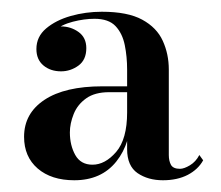

<svg xmlns="http://www.w3.org/2000/svg" viewBox="-20 -783 377 327"><path d="M257.5 -476Q232 -476 214.2 -488.2Q196.5 -500.5 196.5 -529V-664.5Q196.5 -686.5 192.5 -706.2Q188.5 -726 176.8 -738.5Q165 -751 141 -751Q123.5 -751 104 -746Q84.5 -741 70.8 -729.5Q57 -718 57 -699.5H42.5Q42.5 -717 55.2 -727.5Q68 -738 84 -738Q100.5 -738 113.8 -728.5Q127 -719 127 -701Q127 -681 113.5 -671.2Q100 -661.5 84 -661.5Q66 -661.5 54 -671.5Q42 -681.5 42 -699.5Q42 -720.5 58.5 -734.5Q75 -748.5 100.5 -755.8Q126 -763 153.5 -763Q197.5 -763 222.2 -749.5Q247 -736 257.2 -713.5Q267.5 -691 267.5 -664.5V-519Q267.5 -509 271.2 -502.2Q275 -495.5 286.5 -495.5Q293.5 -495.5 303.5 -501.5Q313.5 -507.5 319.5 -519L326 -510Q317.5 -494.5 299.8 -485.2Q282 -476 257.5 -476ZM106.5 -476Q67.5 -476 44.2 -496Q21 -516 21 -550Q21 -590 55.8 -613Q90.5 -636 154.5 -636H224V-626H166Q141.5 -626 126.8 -615.5Q112 -605 105.5 -588.8Q99 -572.5 99 -557.5Q99 -535.5 108.2 -519Q117.5 -502.5 137.5 -502.5Q159 -502.5 177.8 -524.2Q196.5 -546 196.5 -591.5H203.5Q203.5 -539.5 178 -507.8Q152.5 -476 106.5 -476Z"/></svg>

Font: Bodoni Moda 11pt SemiBold
Style: Regular
Weight: 600
Designer: Owen Earl
Foundry: indestructible type
Version: Version 2.004